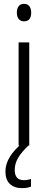

<svg xmlns="http://www.w3.org/2000/svg" viewBox="-20 -751 246 991"><path d="M104 -731Q123 -731 132 -718.5Q141 -706 141 -686Q141 -641 104 -641Q86 -641 76.5 -653Q67 -665 67 -686Q67 -706 76 -718.5Q85 -731 104 -731ZM131 -532V0H76V-532ZM56 126Q56 179 103 179Q114 179 124 177Q134 175 140 173V212Q131 216 119.5 218Q108 220 94 220Q53 220 30.5 198Q8 176 8 134Q8 95 31.5 57.5Q55 20 94 -11L127 0Q92 33 74 63Q56 93 56 126Z"/></svg>

Font: Noto Sans Lao Condensed Light
Style: Regular
Weight: 300
Width: 3
Designer: Monotype Design Team
Foundry: Monotype Imaging Inc.
Version: Version 2.003; ttfautohint (v1.8.4.7-5d5b)